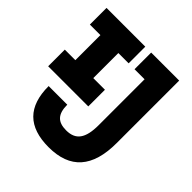

<svg xmlns="http://www.w3.org/2000/svg" viewBox="-191 -826 968 968"><g transform="rotate(45 293.0 -341.5)"><path d="M306.2 9.8C459 9.8 534.2 -75.2 534.2 -247.6V-693.4H334.5V-574.7H406.2V-247.6C406.2 -153.3 376.5 -112.8 308.6 -112.8C248 -112.8 221.2 -142.1 221.2 -208.5H88.4C88.4 -62.5 160.6 9.8 306.2 9.8ZM16.1 -277.3H302.2V-396H219.2V-574.7H292.5V-693.4H16.1V-574.7H91.3V-396H16.1Z"/></g></svg>

Font: CaskaydiaCove Nerd Font
Style: Bold
Weight: 700
Designer: Aaron Bell
Foundry: Saja Typeworks
Version: Version 2111.1;Nerd Fonts 2.3.0